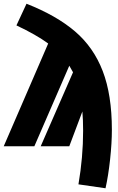

<svg xmlns="http://www.w3.org/2000/svg" viewBox="-40 -783 633 1028"><path d="M559 -88Q559 -17 549.5 70.5Q540 158 525 225L380 204Q405 59 405 -83Q405 -143 401 -186L331 0H178L351 -396Q348 -401 331 -431L144 0H-20L218 -550Q154 -597 48 -647L102 -763Q262 -700 361.5 -615Q461 -530 510 -402.5Q559 -275 559 -88Z"/></svg>

Font: Fira Sans Extra Condensed Black
Style: Regular
Weight: 900
Width: 1
Designer: Carrois Corporate & Edenspiekermann AG
Foundry: Carrois Corporate GbR & Edenspiekermann AG
Version: Version 4.203